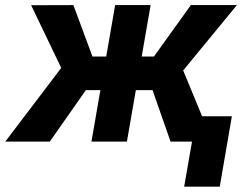

<svg xmlns="http://www.w3.org/2000/svg" viewBox="-56 -548 965 743"><path d="M222.2 -199.2 64.5 -527.8 228 -528.3 301.8 -329.1H404.8L365.7 -199.2ZM289.6 -218.3 136.7 0H-35.6L184.6 -290ZM526.9 -528.3 435.1 0H297.9L389.6 -528.3ZM860.8 -528.3 590.3 -199.2H439.9L446.3 -329.1H539.6L682.6 -528.3ZM604 0 524.4 -227.5 646 -292 766.6 0ZM841.3 -98.1 794.4 174.3H656.7L704.1 -98.1Z"/></svg>

Font: Roboto
Style: Bold Italic
Weight: 700
Italic angle: -12°
Designer: Christian Robertson
Foundry: Google
Version: Version 3.0